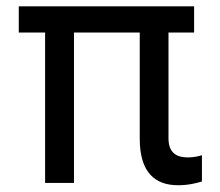

<svg xmlns="http://www.w3.org/2000/svg" viewBox="-20 -565 680 593"><path d="M579.5 -545.5H38V-464.5H119.3V0H208.5V-464.5H411.6V-136.4C411.6 -30.5 460.6 7.1 529.8 7.1C563.9 7.1 588.8 0 603.7 -4.6V-85.6C595.2 -82.7 576.7 -78.8 561.1 -78.8C532 -78.8 500.4 -87.4 500.4 -137.8V-464.5H579.5Z"/></svg>

Font: GiG Sans Text
Style: Regular
Weight: 400
Designer: Andreas Faust
Version: Version 1.100;FEAKit 1.0